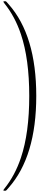

<svg xmlns="http://www.w3.org/2000/svg" viewBox="-20 -1770 832 3039"><path d="M33 -1741Q33 -1750 52 -1750H60Q73 -1750 74 -1749Q80 -1746 119 -1700Q554 -1207 554 -251Q554 705 119 1199Q80 1245 74 1248H68Q61 1249 56 1249H50Q33 1249 33 1239Q33 1236 50 1215Q218 1006 311 727Q443 335 443 -251Q443 -836 311 -1228Q218 -1507 50 -1716Q33 -1737 33 -1741Z"/></svg>

Font: MathJax_Size4
Style: Regular
Weight: 400
Version: Version 1.1